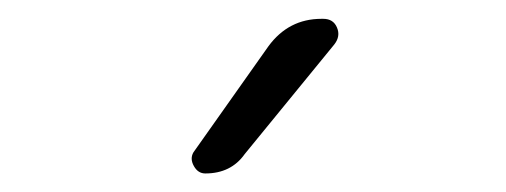

<svg xmlns="http://www.w3.org/2000/svg" viewBox="-20 -775 540 205"><path d="M199.2 -589.8Q191.4 -589.8 187 -597.7Q182.6 -605.5 186.5 -612.3L266.6 -725.6Q288.1 -754.9 323.2 -754.9H325.2Q335.9 -754.9 339.8 -745.6Q343.8 -736.3 336.9 -727.5L241.2 -610.4Q226.6 -589.8 199.2 -589.8Z"/></svg>

Font: Rounded-L Mgen+ 1mn light
Style: Regular
Weight: 200
Designer: [Source Han Sans]
Ryoko NISHIZUKA  (kana & ideographs); Paul D. Hunt (Latin, Greek & Cyrillic); Wenlong ZHANG  (bopomofo
Version: Version 1.059.20150602